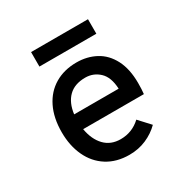

<svg xmlns="http://www.w3.org/2000/svg" viewBox="-160 -817 935 964"><g transform="rotate(-30 308.0 -335.0)"><path d="M533 -216H181Q192 -152 227.5 -115Q263 -78 320 -78Q387 -78 436 -124L495 -60Q462 -27 417 -7.5Q372 12 319 12Q245 12 191 -22Q137 -56 108.5 -117Q80 -178 80 -256Q80 -339 109.5 -399Q139 -459 193 -491Q247 -523 319 -523Q380 -523 429.5 -496.5Q479 -470 507.5 -415Q536 -360 536 -279Q536 -241 533 -216ZM437 -303Q434 -371 400 -403Q366 -435 319 -435Q257 -435 222 -400.5Q187 -366 179 -303ZM148 -682H478V-598H148Z"/></g></svg>

Font: Overpass Mono Light
Style: Bold
Weight: 600
Monospace: yes
Designer: Delve Withrington, Dave Bailey
Foundry: Delve Fonts
Version: Version 1.000;DELV;Overpass